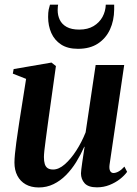

<svg xmlns="http://www.w3.org/2000/svg" viewBox="-20 -793 586 824"><path d="M146.5 11.5Q113.5 11.5 90.2 -1.8Q67 -15 54.5 -39Q42 -63 42 -95.5Q42 -110 44.2 -132.8Q46.5 -155.5 50 -181.8Q53.5 -208 57.2 -231.8Q61 -255.5 63 -271L92 -454.5L35 -477L38.5 -496.5L201 -524.5L220 -509.5L188 -281Q185.5 -262.5 182.2 -238.2Q179 -214 175.8 -190.2Q172.5 -166.5 170.5 -147.5Q168.5 -128.5 168.5 -119Q168.5 -101 172.2 -89Q176 -77 184.8 -71.2Q193.5 -65.5 208 -65.5Q232.5 -65.5 258.2 -88Q284 -110.5 307.5 -147Q331 -183.5 347.5 -225L390.5 -514H513L450 -85Q448 -68 452.8 -59.2Q457.5 -50.5 467 -50.5Q477 -50.5 489.2 -57.2Q501.5 -64 514 -78L525.5 -55.5Q514 -39.5 494.5 -24.2Q475 -9 449.8 1Q424.5 11 396 11Q359 11 343.2 -6.5Q327.5 -24 327.5 -49Q327.5 -53.5 329 -66.5Q330.5 -79.5 333 -96.5Q335.5 -113.5 338.2 -131.2Q341 -149 343 -163H341.5Q326.5 -129 307 -97.5Q287.5 -66 263.2 -41.5Q239 -17 209.8 -2.8Q180.5 11.5 146.5 11.5ZM314.5 -583.5Q270.5 -583.5 242.2 -602Q214 -620.5 200.2 -651.5Q186.5 -682.5 186.5 -720Q186.5 -740 189 -752Q191.5 -764 194.5 -773H229.5Q229 -769.5 228.2 -764.5Q227.5 -759.5 227.5 -749.5Q227.5 -727 236.5 -708Q245.5 -689 266 -677.5Q286.5 -666 320 -666Q356.5 -666 381.5 -681Q406.5 -696 419.8 -720.2Q433 -744.5 434 -773H470Q470 -768.5 470 -764Q470 -759.5 470 -752Q469.5 -704.5 452 -666.5Q434.5 -628.5 400.2 -606Q366 -583.5 314.5 -583.5Z"/></svg>

Font: Merriweather 120pt SemiBold
Style: Italic
Weight: 600
Italic angle: -7.8°
Version: Version 2.101